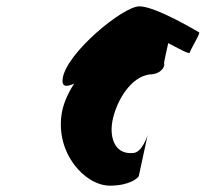

<svg xmlns="http://www.w3.org/2000/svg" viewBox="-20 -880 649 606"><path d="M178 -633C174 -605 189 -605 214 -616C194 -585 180 -553 175 -523C154 -397 248 -294 327 -294C389 -294 415 -318 418 -324L446 -454C446 -454 429 -397 399 -397C339 -392 323 -452 337 -508C350 -563 392 -637 452 -645C491 -646 501 -672 498 -679C497 -683 505 -716 511 -744C536 -731 578 -707 579 -714C581 -724 615 -778 608 -778C608 -778 472 -860 420 -860C368 -860 190 -713 178 -633Z"/></svg>

Font: Ampere
Style: SuCndIta
Weight: 400
Version: Version 1